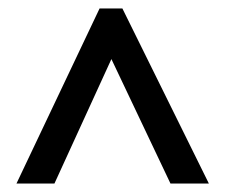

<svg xmlns="http://www.w3.org/2000/svg" viewBox="-20 -735 533 455"><path d="M19 -300H109L244 -595L384 -300H475L270 -715H216Z"/></svg>

Font: Noto Sans Armenian Condensed Medium
Style: Regular
Weight: 500
Width: 3
Designer: Monotype Design Team
Foundry: Monotype Imaging Inc.
Version: Version 2.008